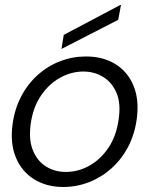

<svg xmlns="http://www.w3.org/2000/svg" viewBox="-20 -733 595 765"><path d="M232 12Q165 12 115.5 -19Q66 -50 43 -106Q20 -162 30 -237Q38 -298 64 -348Q90 -398 130 -434Q170 -470 219.5 -489Q269 -508 322 -508Q391 -508 440 -477.5Q489 -447 512 -391.5Q535 -336 525 -260Q517 -199 491 -149Q465 -99 425 -63Q385 -27 335.5 -7.5Q286 12 232 12ZM242 -48Q292 -48 336.5 -73Q381 -98 412.5 -145Q444 -192 453 -259Q462 -322 444 -363.5Q426 -405 391 -426.5Q356 -448 312 -448Q264 -448 219 -423Q174 -398 142.5 -351Q111 -304 102 -237Q94 -175 111.5 -133Q129 -91 163.5 -69.5Q198 -48 242 -48ZM225 -538 234 -594 459 -713H462L451 -654Z"/></svg>

Font: DM Sans 36pt Light
Style: Italic
Weight: 300
Italic angle: -10°
Designer: Colophon Foundry, Jonny Pinhorn
Foundry: Colophon Foundry
Version: Version 4.004;gftools[0.9.30]